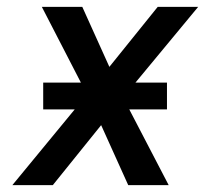

<svg xmlns="http://www.w3.org/2000/svg" viewBox="-20 -540 640 560"><path d="M16 0 198 -221H106V-299H216L102 -520H220L299 -345L440 -520H558L375 -299H467V-221H357L472 0H354L275 -175L134 0Z"/></svg>

Font: Iosevka Custom Medium
Style: Italic
Weight: 500
Italic angle: -9°
Designer: Belleve Invis
Foundry: Belleve Invis
Version: Version 27.0.1